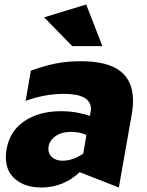

<svg xmlns="http://www.w3.org/2000/svg" viewBox="-20 -821 651 853"><path d="M257 -107Q230 -107 212.5 -121.5Q195 -136 195 -159Q195 -191 222.5 -213Q250 -235 295 -235Q336 -235 364 -221L350 -139Q305 -107 257 -107ZM571 -373Q571 -461 514.5 -505Q458 -549 339 -549Q277 -549 226 -538.5Q175 -528 117 -507L94 -373Q180 -404 263 -404Q384 -404 384 -337Q384 -327 381 -315L379 -306Q355 -315 321.5 -321Q288 -327 251 -327Q154 -327 88.5 -283Q23 -239 9 -157Q6 -139 6 -123Q6 -59 49.5 -23.5Q93 12 164 12Q261 12 334 -56L508 12L565 -311Q571 -344 571 -373ZM301 -616H435L363 -801L176 -744Z"/></svg>

Font: Geom Black
Style: Bold Italic
Weight: 900
Italic angle: -10°
Version: Version 1.102